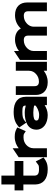

<svg xmlns="http://www.w3.org/2000/svg" viewBox="972 -1644 683 2666"><g transform="rotate(-90 1313.0 -310.5)"><path d="M3 -327H85V-160C87 -54 161 11 294 11C374 11 409 -11 442 -34L460 -47L405 -155L381 -138C350 -115 356 -110 294 -110C232 -110 208 -129 208 -176V-327H411V-449H208V-632H85V-449H3Z M464 0H588V-187C588 -230 609 -264 635 -287C659 -308 692 -325 737 -325C783 -325 783 -321 800 -310L825 -294L877 -412L855 -423C829 -435 807 -447 746 -447C679 -447 628 -424 588 -392V-476L464 -393Z M846 -145C846 -49 933 11 1049 11C1107 11 1152 -10 1187 -32V0H1303V-292C1303 -404 1227 -462 1093 -462C995 -462 939 -437 894 -399L877 -384L944 -286L965 -306C999 -334 1027 -341 1093 -341C1162 -341 1180 -333 1180 -299V-294C1157 -300 1121 -308 1083 -308C956 -308 846 -265 846 -145ZM973 -146C973 -177 1009 -189 1083 -189C1119 -189 1157 -183 1180 -178V-157C1163 -143 1110 -108 1052 -108C996 -108 973 -120 973 -146Z M1328 -154C1328 -60 1387 11 1504 11C1571 11 1623 -12 1664 -44V0H1788V-432H1664V-249C1664 -206 1644 -172 1616 -149C1592 -128 1559 -111 1514 -111C1470 -111 1450 -131 1450 -172V-432H1328Z M1814 0H1938V-183C1938 -226 1959 -260 1987 -283C2011 -304 2044 -321 2089 -321C2133 -321 2152 -301 2152 -260V0H2276V-183C2276 -209 2284 -231 2296 -250C2304 -263 2313 -273 2325 -283C2349 -304 2382 -321 2427 -321C2471 -321 2490 -301 2490 -260V0H2612V-278C2612 -372 2553 -443 2436 -443C2351 -443 2291 -407 2251 -362C2224 -412 2173 -443 2098 -443C2031 -443 1979 -420 1938 -388V-457L1814 -374Z"/></g></svg>

Font: Charger Pro
Style: UltraExt
Weight: 900
Designer: Jasper
Foundry: Cannot Into Space Fonts
Version: Version 1.09